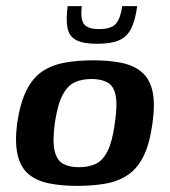

<svg xmlns="http://www.w3.org/2000/svg" viewBox="-20 -601 555 627"><path d="M232 6Q179 6 138.5 -2.5Q98 -11 72.5 -33Q47 -55 37.5 -95.5Q28 -136 36 -199Q46 -265 66.5 -306Q87 -347 118.5 -368Q150 -389 191.5 -396.5Q233 -404 285 -404Q338 -404 378 -395.5Q418 -387 443.5 -365Q469 -343 478 -303Q487 -263 478 -199Q469 -132 449 -91.5Q429 -51 398 -30Q367 -9 325.5 -1.5Q284 6 232 6ZM238 -55Q270 -55 293 -66Q316 -77 331.5 -108Q347 -139 355 -199Q364 -259 357.5 -290Q351 -321 330.5 -332Q310 -343 279 -343Q247 -343 223.5 -332Q200 -321 184 -290Q168 -259 159 -199Q151 -139 158.5 -108Q166 -77 186.5 -66Q207 -55 238 -55ZM297 -458Q252 -458 229 -470Q206 -482 200.5 -509Q195 -536 201 -581H247Q242 -538 254.5 -522Q267 -506 303 -506Q344 -506 359 -524Q374 -542 379 -581H428Q422 -535 408.5 -508Q395 -481 369 -469.5Q343 -458 297 -458Z"/></svg>

Font: Genos SemiBold
Style: Italic
Weight: 600
Italic angle: -8°
Version: Version 1.010